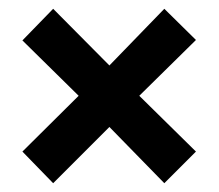

<svg xmlns="http://www.w3.org/2000/svg" viewBox="-20 -541 499 437"><path d="M229 -252 354 -124 426 -196 297 -323 426 -450 354 -521 229 -392 101 -521 31 -449 159 -323 31 -196 101 -124Z"/></svg>

Font: Noto Sans Gurmukhi UI ExtraCondensed
Style: Bold
Weight: 700
Width: 2
Designer: Jelle Bosma - Monotype Design Team
Foundry: Monotype Imaging Inc.
Version: Version 2.004